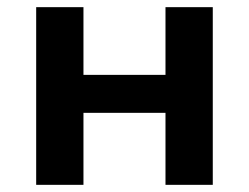

<svg xmlns="http://www.w3.org/2000/svg" viewBox="-20 -516 694 536"><path d="M81 0V-496H213V-307H442V-496H574V0H442V-201H213V0Z"/></svg>

Font: Nunito Sans 9pt
Style: Bold
Weight: 700
Version: Version 3.101;gftools[0.9.27]